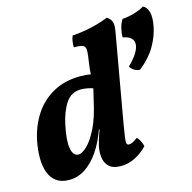

<svg xmlns="http://www.w3.org/2000/svg" viewBox="-106 -823 940 939"><g transform="rotate(-15 364.0 -354.0)"><path d="M393.7 9Q352.4 9 333.2 -10.2Q314 -29.4 310.9 -57.8Q307.8 -86.3 313.7 -113.2Q316.2 -125.8 320.9 -141.5Q325.6 -157.3 331.6 -173.8Q337.6 -190.4 343.2 -204.2L372.5 -395Q365.3 -419 366 -452.1Q366.7 -485.3 372.1 -519.4Q379.1 -561.6 378.8 -581.1Q378.5 -600.5 365.6 -606.1Q352.6 -611.7 320.1 -611.7Q319.6 -625.9 321.9 -641.3Q324.2 -656.8 329.7 -669Q358.8 -670.5 392.3 -676.2Q425.9 -681.9 457.6 -690.9Q489.4 -699.9 513.3 -710Q531.4 -698.2 537.2 -682.4Q542.9 -666.7 536.9 -633.5L457 -179.6Q449.6 -136 447.1 -115.5Q444.6 -94.9 447.9 -88.9Q451.1 -83 458.6 -83Q467.5 -83 477.3 -87.9Q487.2 -92.8 503.1 -104.6Q511.6 -96.1 518.8 -82.3Q525.9 -68.5 528.4 -55.3Q500.2 -25.8 465.8 -8.4Q431.4 9 393.7 9ZM411.7 -450.3 368.1 -390.1Q355.2 -396.5 335.6 -400.2Q316.1 -404 300.3 -404Q250.8 -404 223.1 -362.5Q195.4 -321 182 -256.4Q165.6 -179.2 173 -139.2Q180.5 -99.2 207.9 -99.2Q225.4 -99.2 251.4 -123.9Q277.4 -148.6 303.5 -201.3Q329.5 -254 346.9 -336L365.9 -416L403.5 -409L354.8 -191.3H334.5Q313.4 -131.4 282.4 -86Q251.5 -40.6 213.5 -15.8Q175.6 9 131.5 9Q91.9 9 67.4 -9Q42.8 -27 31.3 -58.8Q19.7 -90.5 19.7 -131.5Q19.7 -172.6 28.6 -217.7Q43 -287.9 79.5 -344.2Q115.9 -400.6 175.3 -433.8Q234.7 -467 315.4 -467Q343.9 -467 368.9 -462.2Q393.9 -457.4 411.7 -450.3ZM604.8 -421.9Q587 -423.4 574.9 -431.3Q562.7 -439.1 556.2 -451.2Q613.7 -507.2 616.6 -546.8Q619.5 -586.4 563.3 -596.8Q563.3 -620.1 569.1 -643.3Q574.9 -666.5 586.6 -684.3Q617.6 -686.3 647.8 -695.3Q678 -704.4 698.2 -717Q718.6 -707.1 725.3 -679.9Q732 -652.7 723.4 -608.9Q714.3 -560.9 686.1 -512.4Q657.9 -463.8 604.8 -421.9Z"/></g></svg>

Font: Vollkorn
Style: Italic
Weight: 400
Italic angle: -11°
Designer: Friedrich Althausen
Foundry: Friedrich Althausen
Version: Version 5.001